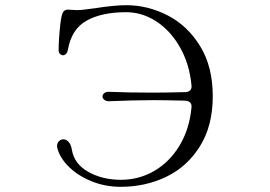

<svg xmlns="http://www.w3.org/2000/svg" viewBox="-20 -720 1040 740"><path d="M200 -158Q200 -169 207.5 -176Q215 -183 224 -183Q236 -183 245 -172.5Q254 -162 257 -143Q266 -88 320.5 -57.5Q375 -27 446 -27Q516 -27 575 -61.5Q634 -96 672 -159Q710 -222 718 -305Q721 -330 694 -332Q618 -334 571 -334Q499 -334 403 -330Q390 -329 382.5 -335Q375 -341 375 -348Q375 -356 382.5 -361.5Q390 -367 403 -366Q475 -363 570 -363Q617 -363 695 -365Q721 -367 718 -392Q710 -474 673.5 -538Q637 -602 582.5 -637.5Q528 -673 466 -673Q372 -673 314 -640.5Q256 -608 242 -530Q240 -518 234.5 -512.5Q229 -507 223 -507Q216 -507 211 -512.5Q206 -518 206 -527Q206 -569 213 -631Q217 -663 223 -673Q229 -683 242 -683Q248 -683 257 -682Q266 -681 278 -681Q295 -681 344 -688Q420 -700 466 -700Q550 -700 626.5 -660.5Q703 -621 751.5 -542Q800 -463 800 -349Q800 -235 750.5 -156Q701 -77 620.5 -38.5Q540 0 446 0Q385 0 332.5 -21.5Q280 -43 245.5 -77Q211 -111 201 -149Q200 -152 200 -158Z"/></svg>

Font: Hina Mincho
Style: Regular
Weight: 400
Designer: satsuyako
Foundry: satsuyako
Version: Version 1.100